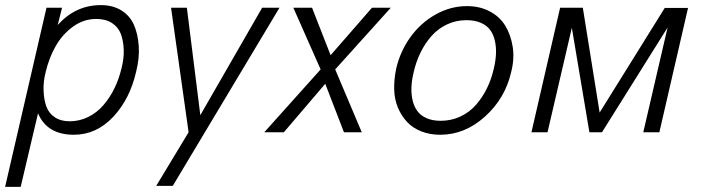

<svg xmlns="http://www.w3.org/2000/svg" viewBox="-39 -518 2745 752"><path d="M-19 213.9 143.1 -487.8H204.1L187 -419.9Q256.8 -498 356 -498Q402.8 -498 436.3 -477.3Q469.7 -456.5 485.4 -421.1Q501 -385.7 504.4 -338.1Q507.8 -290.5 494.1 -236.8Q469.7 -129.9 404.1 -60.1Q338.4 9.8 250 9.8Q145.5 9.8 109.9 -74.2L42 213.9ZM233.9 -43Q272.9 -43 307.4 -60.3Q341.8 -77.6 366.9 -107.2Q392.1 -136.7 409.7 -173.1Q427.2 -209.5 437 -251Q446.8 -288.6 445.6 -323.5Q444.3 -358.4 434.3 -385Q424.3 -411.6 399.7 -427.7Q375 -443.8 337.9 -443.8Q288.6 -443.8 246.8 -413.6Q205.1 -383.3 179.2 -337.6Q153.3 -292 140.1 -236.8Q130.4 -199.2 131.6 -164.1Q132.8 -128.9 142.1 -102.1Q151.4 -75.2 175 -59.1Q198.7 -43 233.9 -43Z M572.8 210 699.7 0 630.9 -487.8H692.9L745.6 -66.9L987.8 -487.8H1055.7L637.7 210Z M996.1 0 1216.8 -246.1 1109.9 -487.8H1183.1L1255.9 -301.8L1418 -487.8H1491.7L1273.9 -246.1L1377.9 0H1308.1L1234.9 -189.9L1072.8 0Z M1685.1 9.8Q1644.5 9.8 1611.1 -3.4Q1577.6 -16.6 1555.4 -40.3Q1533.2 -64 1519.5 -96.4Q1505.9 -128.9 1504.9 -167.5Q1503.9 -206.1 1512.7 -249Q1528.3 -316.9 1568.4 -372.6Q1608.4 -428.2 1667 -461.2Q1725.6 -494.1 1790 -494.1Q1839.8 -494.1 1878.9 -473.6Q1918 -453.1 1939.7 -417.7Q1961.4 -382.3 1969 -335.2Q1976.6 -288.1 1962.9 -234.9Q1939 -131.8 1860.1 -61Q1781.2 9.8 1685.1 9.8ZM1687 -44.9Q1729 -44.9 1764.6 -61.8Q1800.3 -78.6 1825.7 -107.9Q1851.1 -137.2 1868.4 -172.6Q1885.7 -208 1895 -249Q1902.3 -279.8 1903.6 -306.9Q1904.8 -334 1899.2 -358.6Q1893.6 -383.3 1880.6 -400.9Q1867.7 -418.5 1844.2 -428.7Q1820.8 -439 1788.1 -439Q1746.6 -439 1711.2 -422.1Q1675.8 -405.3 1650.4 -376.2Q1625 -347.2 1607.7 -311.3Q1590.3 -275.4 1581.1 -234.9Q1573.7 -204.1 1572.5 -177Q1571.3 -149.9 1576.9 -125.5Q1582.5 -101.1 1595.5 -83.3Q1608.4 -65.4 1631.6 -55.2Q1654.8 -44.9 1687 -44.9Z M2042.5 0 2154.8 -487.8H2243.7L2309.6 -77.1L2564.5 -486.8H2655.8L2543.5 0H2480.5L2575.7 -410.2L2318.8 0H2269.5L2200.7 -409.2L2105.5 0Z"/></svg>

Font: HK Grotesk Light Italic
Style: Regular
Weight: 300
Italic angle: -13°
Designer: Alfredo Marco Pradil and Stefan Peev
Foundry: Hanken Design Co.
Version: Version 1.000;PS 001.000;hotconv 1.0.88;makeotf.lib2.5.64775